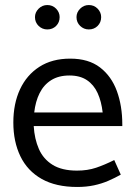

<svg xmlns="http://www.w3.org/2000/svg" viewBox="-20 -731 539 763"><path d="M466 -230V-237Q466 -310 444.5 -369Q423 -428 377.5 -463Q332 -498 259 -498Q187 -498 136.5 -465.5Q86 -433 59.5 -376Q33 -319 33 -244Q33 -168 61 -110Q89 -52 145.5 -20Q202 12 287 12Q323 12 353.5 5.5Q384 -1 410.5 -12.5Q437 -24 460 -37L434 -95Q396 -76 362 -64.5Q328 -53 286 -53Q226 -53 189 -76Q152 -99 134.5 -139Q117 -179 114 -230ZM116 -284Q121 -328 137.5 -361Q154 -394 183.5 -412.5Q213 -431 256 -431Q298 -431 325.5 -412.5Q353 -394 368 -361Q383 -328 388 -284ZM168 -614Q189 -614 203 -628Q217 -642 217 -663Q217 -682 203 -696.5Q189 -711 168 -711Q148 -711 133.5 -696.5Q119 -682 119 -663Q119 -642 133.5 -628Q148 -614 168 -614ZM333 -614Q354 -614 368 -628Q382 -642 382 -663Q382 -682 368 -696.5Q354 -711 333 -711Q313 -711 298.5 -696.5Q284 -682 284 -663Q284 -642 298.5 -628Q313 -614 333 -614Z"/></svg>

Font: Catamaran Thin
Style: Regular
Weight: 400
Version: Version 2.000